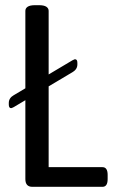

<svg xmlns="http://www.w3.org/2000/svg" viewBox="-20 -722 448 742"><path d="M33 -308Q25 -304 23 -304Q14 -304 14 -318V-324Q14 -334 19 -341.5Q24 -349 33 -354L260 -489Q263 -490 265.5 -491.5Q268 -493 270 -493Q279 -493 279 -479V-473Q279 -454 260 -443ZM105 0Q78 0 78 -30V-680Q78 -690 87 -696Q96 -702 116 -702H130Q150 -702 159 -696Q168 -690 168 -680V-76H376Q396 -76 396 -46V-30Q396 0 376 0Z"/></svg>

Font: Asap Condensed VF Beta
Style: Regular
Weight: 400
Designer: Pablo Cosgaya
Foundry: Omnibus-Type
Version: Version 1.008